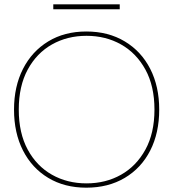

<svg xmlns="http://www.w3.org/2000/svg" viewBox="-20 -858 803 890"><path d="M380 12Q279 12 203.5 -33.5Q128 -79 86.5 -160.5Q45 -242 45 -350Q45 -457 86.5 -538.5Q128 -620 203.5 -666Q279 -712 380 -712Q482 -712 558.5 -666Q635 -620 676.5 -538.5Q718 -457 718 -350Q718 -242 676.5 -160.5Q635 -79 558.5 -33.5Q482 12 380 12ZM381 -8Q470 -8 541 -48Q612 -88 654 -164.5Q696 -241 696 -350Q696 -459 654 -535.5Q612 -612 541 -652Q470 -692 381 -692Q292 -692 221 -652Q150 -612 108.5 -535.5Q67 -459 67 -350Q67 -241 108.5 -164.5Q150 -88 221 -48Q292 -8 381 -8ZM227 -815V-838H535V-815Z"/></svg>

Font: DM Sans 28pt Thin
Style: Regular
Weight: 250
Version: Version 4.004;gftools[0.9.30]